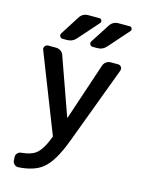

<svg xmlns="http://www.w3.org/2000/svg" viewBox="-143 -864 853 1151"><g transform="rotate(15 283.5 -288.5)"><path d="M204.1 -753.9Q222.7 -783.2 257.8 -783.2H326.2Q336.9 -783.2 340.8 -773.9Q344.7 -764.6 338.9 -756.8L229.5 -632.8Q207 -606.4 171.9 -606.4H144.5Q133.8 -606.4 128.4 -616.2Q123 -626 128.9 -635.7ZM391.6 -753.9Q410.2 -783.2 445.3 -783.2H513.7Q524.4 -783.2 528.3 -774.4Q530.3 -770.5 530.3 -766.6Q530.3 -761.7 526.4 -756.8L417 -632.8Q394.5 -606.4 359.4 -606.4H332Q320.3 -606.4 314.9 -616.2Q309.6 -626 315.4 -635.7ZM293.9 -158.2Q294.9 -157.2 295.9 -157.2Q296.9 -157.2 296.9 -158.2L415 -511.7Q419.9 -526.4 432.6 -535.6Q445.3 -544.9 460.9 -544.9H505.9Q518.6 -544.9 526.4 -534.2Q530.3 -528.3 530.3 -521.5Q530.3 -516.6 529.3 -512.7L346.7 -24.4Q295.9 111.3 235.4 159.2Q183.6 200.2 87.9 206.1Q86.9 206.1 85.9 206.1Q73.2 206.1 63.5 197.3Q52.7 187.5 51.8 172.9L50.8 152.3Q49.8 138.7 59.6 128.4Q69.3 118.2 83 117.2Q141.6 112.3 170.9 89.8Q208 61.5 239.3 -21.5Q241.2 -25.4 239.3 -29.3L49.8 -512.7Q47.9 -517.6 47.9 -521.5Q47.9 -528.3 52.7 -534.2Q59.6 -544.9 72.3 -544.9H121.1Q136.7 -544.9 149.9 -536.1Q163.1 -527.3 168 -512.7Z"/></g></svg>

Font: Gen Jyuu GothicL Medium
Style: Regular
Weight: 500
Designer: [Source Han Sans]
Ryoko NISHIZUKA  (kana & ideographs); Paul D. Hunt (Latin, Greek & Cyrillic); Wenlong ZHANG  (bopomofo
Version: Version 1.002.20150607